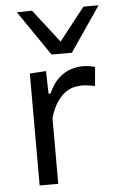

<svg xmlns="http://www.w3.org/2000/svg" viewBox="-55 -810 523 848"><g transform="rotate(-5 207.0 -386.0)"><path d="M86 0Q86 -55.5 86 -106.5Q86 -157.5 86 -219V-269Q86 -324 86 -381.5Q86 -439 86 -496L158 -501L160.5 -400H169Q189.5 -445.5 216.2 -468.8Q243 -492 270.5 -500Q298 -508 321 -508Q335 -508 349 -506Q363 -504 375.5 -499.5L368 -416.5Q351.5 -419.5 338.2 -421.5Q325 -423.5 307.5 -423.5Q293 -423.5 274.8 -419.2Q256.5 -415 237.2 -401.8Q218 -388.5 200 -362.2Q182 -336 168.5 -292.5V-215.5Q168.5 -157 168.5 -106.2Q168.5 -55.5 168.5 0ZM188.5 -571.5Q154.5 -621.5 120.5 -671.2Q86.5 -721 52.5 -770.5L119.5 -772Q151 -731.5 182 -691.5Q213 -651.5 244.5 -610.5H222.5Q254 -651 285 -690.5Q316 -730 347.5 -770H414.5Q381 -721 347 -671.2Q313 -621.5 279 -571.5Z"/></g></svg>

Font: Commissioner Thin
Style: Regular
Weight: 400
Version: Version 1.000